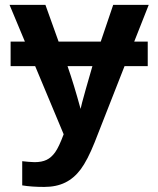

<svg xmlns="http://www.w3.org/2000/svg" viewBox="-20 -548 640 776"><path d="M522.5 -379.9H577.1V-280.8H483.4L362.3 27.8Q333.5 99.6 306.4 136Q279.3 172.4 243.4 189.9Q207.5 207.5 158.7 207.5Q106.9 207.5 69.8 201.2V103.5L94.7 106L119.6 107.4Q148.9 107.4 168.2 98.1Q187.5 88.9 202.9 67.4Q218.3 45.9 237.3 -5.4L122.1 -280.8H22.9V-379.9H80.6L18.6 -528.3H163.6L216.8 -379.9H387.2L437.5 -528.3H581.1ZM305.7 -107.9Q307.6 -119.6 326.7 -187.5Q345.7 -255.4 353.5 -280.8H252.9Q278.3 -208.5 305.7 -107.9Z"/></svg>

Font: Cousine
Style: Bold
Weight: 700
Monospace: yes
Designer: Steve Matteson
Foundry: Ascender Corporation
Version: Version 1.20